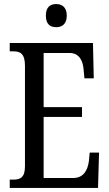

<svg xmlns="http://www.w3.org/2000/svg" viewBox="-20 -926 539 946"><path d="M257 -792C285 -792 309 -807 309 -849C309 -891 285 -906 257 -906C227 -906 206 -891 206 -849C206 -807 227 -792 257 -792ZM28 0H463L468 -174H422L418 -132C412 -88 392 -49 341 -49H195V-350H384V-398H195V-665H322C371 -665 389 -626 392 -582L396 -540H442L438 -714H28V-673H45C78 -673 103 -664 103 -602V-107C103 -52 81 -41 45 -41H28Z"/></svg>

Font: Noto Serif Armenian ExtraCondensed
Style: Regular
Weight: 400
Width: 2
Designer: Monotype Design Team
Foundry: Monotype Imaging Inc.
Version: Version 2.008